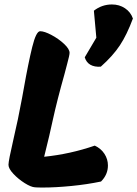

<svg xmlns="http://www.w3.org/2000/svg" viewBox="-20 -840 616 861"><path d="M360 -583 412 -671 401 -792Q437 -820 482 -820Q515 -820 540.5 -803Q566 -786 576 -757Q549 -684 517.5 -636.5Q486 -589 432 -541Q404 -539 385.5 -549.5Q367 -560 360 -583ZM464 -98Q464 -57 433 -26Q371 -13 300 -6Q229 1 172 1Q148 1 137 0Q119 -1 90.5 -19Q62 -37 40 -60.5Q18 -84 18 -101Q18 -119 40 -214Q61 -303 79 -401L87 -445Q107 -558 124.5 -629Q142 -700 160 -700Q179 -700 211 -683Q243 -666 267.5 -643Q292 -620 292 -603Q292 -593 281.5 -554.5Q271 -516 269 -507Q236 -390 217 -303Q204 -241 178 -137Q295 -149 405 -187Q433 -174 448.5 -150Q464 -126 464 -98Z"/></svg>

Font: Mogra
Style: Regular
Weight: 400
Designer: Lipi Raval
Foundry: Lipi Raval
Version: Version 1.002;PS 1.002;hotconv 1.0.88;makeotf.lib2.5.647800;